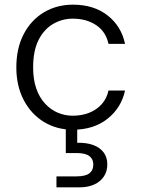

<svg xmlns="http://www.w3.org/2000/svg" viewBox="-20 -544 605 823"><path d="M292 12Q223 12 168 -21.5Q113 -55 81.5 -115.5Q50 -176 50 -255Q50 -337 81.5 -397.5Q113 -458 168 -491Q223 -524 293 -524Q382 -524 441 -478Q500 -432 516 -356H445Q434 -408 392.5 -436Q351 -464 292 -464Q246 -464 207 -441Q168 -418 145 -372Q122 -326 122 -255Q122 -203 135.5 -164.5Q149 -126 173 -100Q197 -74 227.5 -61Q258 -48 292 -48Q330 -48 362 -60.5Q394 -73 416 -97.5Q438 -122 445 -156H516Q500 -82 441 -35Q382 12 292 12ZM222 259V212H308Q346 212 363 199Q380 186 380 161Q380 138 363 125Q346 112 308 112H262V-6H311V68Q350 67 379 77.5Q408 88 424 109Q440 130 440 161Q440 191 425 213Q410 235 383.5 247Q357 259 321 259Z"/></svg>

Font: DM Sans 12pt Light
Style: Regular
Weight: 300
Version: Version 4.004;gftools[0.9.30]